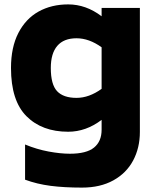

<svg xmlns="http://www.w3.org/2000/svg" viewBox="-20 -602 726 873"><path d="M616 -566V-2Q616 70 585.5 127.5Q555 185 495.5 218Q436 251 353 251Q272 251 210 243Q148 235 94 215V55Q147 77 201 87Q255 97 298 97Q373 97 407.5 69Q442 41 442 -12V-57Q371 -3 290 -3Q171 -3 100.5 -73.5Q30 -144 30 -293Q30 -387 63.5 -452Q97 -517 155.5 -549.5Q214 -582 290 -582Q371 -582 442 -528V-566ZM442 -198V-387Q385 -428 328 -428Q270 -428 240.5 -393.5Q211 -359 211 -293Q211 -218 239.5 -187.5Q268 -157 328 -157Q385 -157 442 -198Z"/></svg>

Font: Biryani Black
Style: Regular
Weight: 900
Designer: Dan Reynolds and Mathieu Reguer
Foundry: Dan Reynolds and Mathieu Reguer
Version: Version 1.004; ttfautohint (v1.1) -l 5 -r 5 -G 72 -x 0 -D la